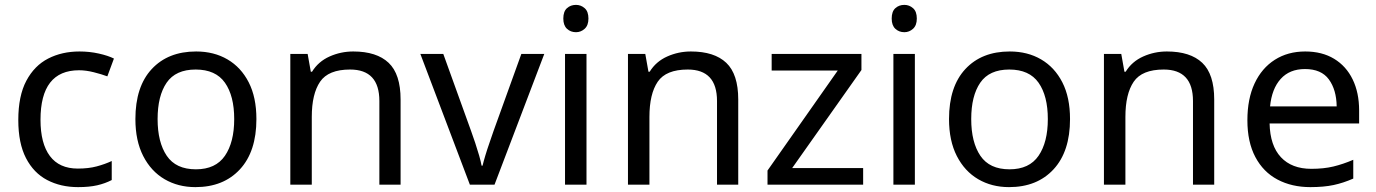

<svg xmlns="http://www.w3.org/2000/svg" viewBox="-20 -757 5642 787"><path d="M300 10Q229 10 173.5 -19Q118 -48 86.5 -109Q55 -170 55 -265Q55 -364 88 -426Q121 -488 177.5 -517Q234 -546 306 -546Q347 -546 385 -537.5Q423 -529 447 -517L420 -444Q396 -453 364 -461Q332 -469 304 -469Q146 -469 146 -266Q146 -169 184.5 -117.5Q223 -66 299 -66Q343 -66 376.5 -75Q410 -84 438 -97V-19Q411 -5 378.5 2.5Q346 10 300 10Z M1031 -269Q1031 -136 963.5 -63Q896 10 781 10Q710 10 654.5 -22.5Q599 -55 567 -117.5Q535 -180 535 -269Q535 -402 602 -474Q669 -546 784 -546Q857 -546 912.5 -513.5Q968 -481 999.5 -419.5Q1031 -358 1031 -269ZM626 -269Q626 -174 663.5 -118.5Q701 -63 783 -63Q864 -63 902 -118.5Q940 -174 940 -269Q940 -364 902 -418Q864 -472 782 -472Q700 -472 663 -418Q626 -364 626 -269Z M1428 -546Q1524 -546 1573 -499.5Q1622 -453 1622 -349V0H1535V-343Q1535 -472 1415 -472Q1326 -472 1292 -422Q1258 -372 1258 -278V0H1170V-536H1241L1254 -463H1259Q1285 -505 1331 -525.5Q1377 -546 1428 -546Z M1906 0 1703 -536H1797L1911 -220Q1919 -198 1928 -171Q1937 -144 1944 -119.5Q1951 -95 1954 -78H1958Q1962 -95 1969.5 -120Q1977 -145 1986.5 -172Q1996 -199 2003 -220L2117 -536H2211L2007 0Z M2341 -737Q2361 -737 2376.5 -723.5Q2392 -710 2392 -681Q2392 -653 2376.5 -639Q2361 -625 2341 -625Q2319 -625 2304 -639Q2289 -653 2289 -681Q2289 -710 2304 -723.5Q2319 -737 2341 -737ZM2384 -536V0H2296V-536Z M2812 -546Q2908 -546 2957 -499.5Q3006 -453 3006 -349V0H2919V-343Q2919 -472 2799 -472Q2710 -472 2676 -422Q2642 -372 2642 -278V0H2554V-536H2625L2638 -463H2643Q2669 -505 2715 -525.5Q2761 -546 2812 -546Z M3518 0H3126V-58L3414 -468H3143V-536H3511V-470L3227 -68H3518Z M3687 -737Q3707 -737 3722.5 -723.5Q3738 -710 3738 -681Q3738 -653 3722.5 -639Q3707 -625 3687 -625Q3665 -625 3650 -639Q3635 -653 3635 -681Q3635 -710 3650 -723.5Q3665 -737 3687 -737ZM3730 -536V0H3642V-536Z M4366 -269Q4366 -136 4298.5 -63Q4231 10 4116 10Q4045 10 3989.5 -22.5Q3934 -55 3902 -117.5Q3870 -180 3870 -269Q3870 -402 3937 -474Q4004 -546 4119 -546Q4192 -546 4247.5 -513.5Q4303 -481 4334.5 -419.5Q4366 -358 4366 -269ZM3961 -269Q3961 -174 3998.5 -118.5Q4036 -63 4118 -63Q4199 -63 4237 -118.5Q4275 -174 4275 -269Q4275 -364 4237 -418Q4199 -472 4117 -472Q4035 -472 3998 -418Q3961 -364 3961 -269Z M4763 -546Q4859 -546 4908 -499.5Q4957 -453 4957 -349V0H4870V-343Q4870 -472 4750 -472Q4661 -472 4627 -422Q4593 -372 4593 -278V0H4505V-536H4576L4589 -463H4594Q4620 -505 4666 -525.5Q4712 -546 4763 -546Z M5330 -546Q5399 -546 5448.5 -516Q5498 -486 5524.5 -431.5Q5551 -377 5551 -304V-251H5184Q5186 -160 5230.5 -112.5Q5275 -65 5355 -65Q5406 -65 5445.5 -74.5Q5485 -84 5527 -102V-25Q5486 -7 5446 1.5Q5406 10 5351 10Q5275 10 5216.5 -21Q5158 -52 5125.5 -113.5Q5093 -175 5093 -264Q5093 -352 5122.5 -415Q5152 -478 5205.5 -512Q5259 -546 5330 -546ZM5329 -474Q5266 -474 5229.5 -433.5Q5193 -393 5186 -321H5459Q5458 -389 5427 -431.5Q5396 -474 5329 -474Z"/></svg>

Font: Noto Sans Saurashtra
Style: Regular
Weight: 400
Designer: Monotype Design Team
Foundry: Monotype Imaging Inc.
Version: Version 2.001; ttfautohint (v1.8.4.7-5d5b)